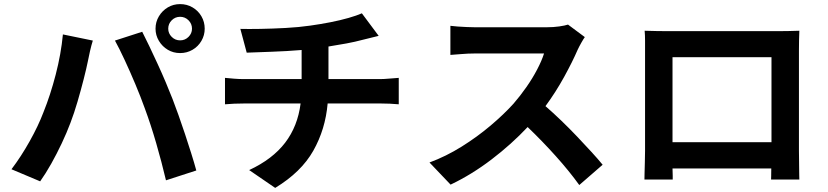

<svg xmlns="http://www.w3.org/2000/svg" viewBox="-20 -859 4040 937"><path d="M801 -719Q801 -696 818 -679Q835 -662 859 -662Q883 -662 900 -679Q917 -696 917 -719Q917 -743 900 -760Q883 -777 859 -777Q835 -777 818 -760Q801 -743 801 -719ZM739 -719Q739 -752 755.5 -779.5Q772 -807 799 -823Q826 -839 859 -839Q892 -839 919.5 -823Q947 -807 963 -779.5Q979 -752 979 -719Q979 -687 963 -659.5Q947 -632 919.5 -616Q892 -600 859 -600Q826 -600 799 -616Q772 -632 755.5 -659.5Q739 -687 739 -719ZM192 -311Q226 -395 252 -495.5Q278 -596 287 -691L433 -661Q426 -639 419 -608.5Q412 -578 409 -561Q402 -526 388.5 -473Q375 -420 358.5 -363.5Q342 -307 324 -260Q306 -212 281.5 -160Q257 -108 230 -60Q203 -12 176 26L36 -33Q83 -95 125 -170Q167 -245 192 -311ZM686 -332Q667 -385 641 -447Q615 -509 588.5 -566Q562 -623 541 -661L674 -704Q689 -675 708.5 -634Q728 -593 749 -547.5Q770 -502 789 -457Q808 -412 822 -376Q835 -342 851 -297.5Q867 -253 883 -204.5Q899 -156 913.5 -110Q928 -64 938 -27L790 21Q769 -68 742.5 -159.5Q716 -251 686 -332Z M1153 -718Q1191 -717 1250 -718Q1309 -719 1374 -722.5Q1439 -726 1494 -734Q1544 -741 1592.5 -750.5Q1641 -760 1681 -771.5Q1721 -783 1746 -794L1828 -684Q1803 -678 1783.5 -673Q1764 -668 1751 -665Q1714 -655 1671 -647Q1628 -639 1583 -632V-473H1835Q1852 -473 1881 -475.5Q1910 -478 1926 -479V-350Q1906 -352 1882 -353Q1858 -354 1838 -354H1579Q1568 -228 1509 -123.5Q1450 -19 1323 58L1196 -29Q1310 -82 1371.5 -162.5Q1433 -243 1447 -354H1172Q1149 -354 1123.5 -353Q1098 -352 1078 -350V-479Q1098 -477 1122.5 -475Q1147 -473 1170 -473H1452V-615Q1380 -609 1307 -606.5Q1234 -604 1184 -602Z M2834 -678Q2828 -670 2817 -650.5Q2806 -631 2799 -616Q2774 -558 2733 -483.5Q2692 -409 2642 -341Q2679 -309 2719 -270.5Q2759 -232 2796.5 -192.5Q2834 -153 2866.5 -117.5Q2899 -82 2921 -55L2807 44Q2758 -24 2692 -97.5Q2626 -171 2555 -239Q2476 -155 2379 -81Q2282 -7 2179 42L2076 -66Q2157 -96 2233 -143.5Q2309 -191 2374 -246Q2439 -301 2486 -353Q2519 -391 2549 -434Q2579 -477 2601.5 -520Q2624 -563 2635 -598H2296Q2265 -598 2229.5 -595Q2194 -592 2178 -591V-733Q2192 -731 2214 -729.5Q2236 -728 2258.5 -727Q2281 -726 2296 -726H2649Q2681 -726 2709 -730Q2737 -734 2752 -739Z M3126 -709Q3157 -708 3184.5 -707.5Q3212 -707 3232 -707H3782Q3801 -707 3827.5 -707.5Q3854 -708 3881 -709Q3880 -687 3879.5 -661Q3879 -635 3879 -612V-122Q3879 -107 3879.5 -84.5Q3880 -62 3880 -39.5Q3880 -17 3880.5 -1Q3881 15 3881 17H3743Q3743 15 3743.5 0Q3744 -15 3744 -37H3262Q3263 -16 3263 -0.5Q3263 15 3263 17H3125Q3125 14 3125.5 -10.5Q3126 -35 3127 -67Q3128 -99 3128 -123V-612Q3128 -633 3128 -660.5Q3128 -688 3126 -709ZM3262 -580V-165H3745V-580Z"/></svg>

Font: Chiron Sans HK TT
Style: Bold
Weight: 700
Designer: Ryoko NISHIZUKA 西塚涼子 (kana, bopomofo & ideographs); Paul D. Hunt (Latin, Greek & Cyrillic); Sandoll Communications 산돌커뮤니
Foundry: Adobe
Version: Version 2.022;hotconv 1.0.109;makeotfexe 2.5.65596